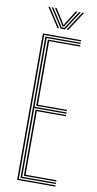

<svg xmlns="http://www.w3.org/2000/svg" viewBox="-103 -990 520 1033"><g transform="rotate(10 157.0 -473.5)"><path d="M70 0V-800H279V-793H78V-7H279V0ZM102 -28V-389.5H269V-382.5H110V-35H279V-28ZM86 -14V-786H279V-779H94V-403.5H269V-396.5H94V-21H279V-14ZM102 -410.5V-772H279V-765H110V-417.5H269V-410.5ZM73.8 -947H82.8L150.8 -842H141.8ZM91.8 -947H100.8L154 -864.5L164.2 -849.5H178.2L188.2 -864.5L241.8 -947H250.8L182.8 -842H159.8ZM109.8 -947H118.8L165.5 -873.8L168.2 -866H174.2L177 -873.8L223.8 -947H232.8L183.2 -869.2L176.2 -856.2H166.2L159.5 -869.2ZM259.8 -947H268.8L200.8 -842H191.8Z"/></g></svg>

Font: Big Shoulders Inline Text Thin
Style: Regular
Weight: 100
Designer: Patric King
Foundry: XO Type Co
Version: Version 2.002